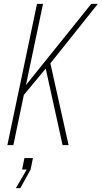

<svg xmlns="http://www.w3.org/2000/svg" viewBox="-20 -749 525 991"><path d="M18 0 171 -729H202L114 -310L451 -729H485L240 -422L334 0H303L216 -395L103 -259L49 0ZM62 222 118 126H94L106 67H150L138 126L85 222Z"/></svg>

Font: Hubot Sans Condensed ExtraLight
Style: Italic
Weight: 200
Width: 3
Italic angle: -12.0243°
Designer: Deni Anggara
Foundry: GitHub, Inc., Subsidiary of Microsoft Corporation
Version: Version 2.000